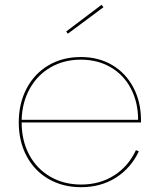

<svg xmlns="http://www.w3.org/2000/svg" viewBox="-20 -770 657 798"><path d="M566 -270V-261H70Q70 -186 101 -127.5Q132 -69 188.5 -36Q245 -3 317 -3Q395 -3 454.5 -41Q514 -79 545 -146L557 -141Q524 -71 461.5 -31.5Q399 8 317 8Q241 8 182 -26Q123 -60 90.5 -121.5Q58 -183 58 -261Q58 -340 90.5 -402Q123 -464 181.5 -498.5Q240 -533 316 -533Q390 -533 446.5 -499.5Q503 -466 534.5 -406Q566 -346 566 -270ZM70 -272H554Q554 -345 524 -402Q494 -459 440 -490.5Q386 -522 316 -522Q246 -522 191 -490.5Q136 -459 104 -402Q72 -345 70 -272ZM410 -740 262 -630 255 -639 402 -750Z"/></svg>

Font: Hepta Slab Thin
Style: Regular
Weight: 250
Designer: Michael LaGattuta
Foundry: Michael LaGattuta
Version: Version 1.100; ttfautohint (v1.8) -l 8 -r 50 -G 200 -x 14 -D